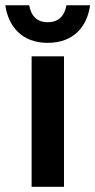

<svg xmlns="http://www.w3.org/2000/svg" viewBox="-57 -716 365 736"><path d="M125.8 -551.7C225.8 -551.7 277.5 -615 288.3 -695.8H197.5C191.7 -659.2 170.8 -630.8 125.8 -630.8C81.7 -630.8 60.8 -659.2 55 -695.8H-36.7C-25 -615 26.7 -551.7 125.8 -551.7ZM188.3 0V-500H64.2V0Z"/></svg>

Font: Familjen Grotesk SemiBold
Style: Regular
Weight: 600
Designer: Anders Wikstroem, Jonas Baeckman, Matilda Gysing, Kristian Moeller
Foundry: Familjen STHLM AB
Version: Version 2.000